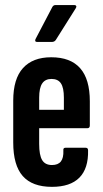

<svg xmlns="http://www.w3.org/2000/svg" viewBox="-20 -720 399 746"><path d="M181.9 6Q105.5 6 68.4 -36Q31.4 -78 31.4 -166.4V-329.1Q31.4 -413.7 69.4 -455.6Q107.5 -497.5 179 -497.5Q253.9 -497.5 291.4 -455Q329 -412.6 329 -326.4V-232.5Q329 -221.8 319.3 -221.8H132.2V-161.2Q132.2 -117.2 143.8 -98Q155.4 -78.8 181.9 -78.8Q205.6 -78.8 216.5 -92.6Q227.4 -106.4 226.2 -135.1Q224.9 -145.9 234.1 -145.9H312.9Q322.2 -145.9 322.2 -135.9Q323.8 -65.5 288.5 -29.8Q253.1 6 181.9 6ZM132.2 -293.3H228.2V-340.6Q228.2 -378.8 216.8 -396Q205.4 -413.3 180.2 -413.3Q155.6 -413.3 143.9 -395.7Q132.2 -378.2 132.2 -340.6ZM124 -557Q118.8 -557 117.2 -560.3Q115.7 -563.6 118.1 -568.3L183 -692.2Q187.2 -700.4 195.7 -700.4H268.7Q274.1 -700.4 276 -696.8Q277.9 -693.2 274.1 -687.5L196.9 -564.9Q191.7 -557 181.1 -557Z"/></svg>

Font: Sofia Sans Extra Condensed
Style: Regular
Weight: 400
Designer: Botio Nikoltchev, Ani Petrova
Foundry: lettersoup
Version: Version 4.101